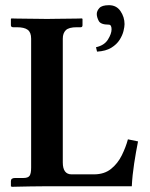

<svg xmlns="http://www.w3.org/2000/svg" viewBox="-20 -718 578 740"><path d="M100 -569Q100 -593 87 -603Q74 -613 45 -613H31Q22 -613 22 -621V-645L24 -647Q24 -647 39.5 -646.5Q55 -646 78 -646Q101 -646 123.5 -645.5Q146 -645 161 -645Q174 -645 196.5 -645.5Q219 -646 242 -646Q265 -646 280.5 -646.5Q296 -647 296 -647L298 -645V-621Q298 -613 291 -613H276Q245 -613 233.5 -601.5Q222 -590 222 -569V-92Q222 -46 256 -46H342Q382 -46 408 -67Q434 -88 449.5 -119.5Q465 -151 473 -181L512 -173Q504 -133 497 -87.5Q490 -42 488 0H145Q125 0 97 0.5Q69 1 47.5 1.5Q26 2 26 2L22 0V-20Q22 -32 38 -32H70Q88 -32 94 -40.5Q100 -49 100 -72ZM400 -698Q429 -698 444.5 -675Q460 -652 460 -625Q460 -615 456 -598.5Q452 -582 441 -564.5Q430 -547 409 -534Q388 -521 354 -519L350 -536Q382 -543 396 -565.5Q410 -588 410 -605Q410 -623 399 -623Q368 -623 360.5 -637.5Q353 -652 353 -664Q353 -676 363 -687Q373 -698 400 -698Z"/></svg>

Font: Libertinus Serif SemiBold
Style: Regular
Weight: 600
Designer: Philipp H. Poll, Khaled Hosny
Foundry: Caleb Maclennan
Version: Version 7.051;RELEASE